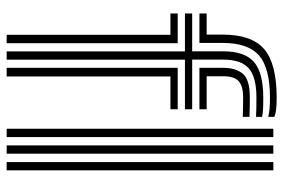

<svg xmlns="http://www.w3.org/2000/svg" viewBox="-157 -693 850 576"><g transform="rotate(90 268.0 -405.0)"><path d="M134.1 0V-534.8H20.3V-556.5H133.9V-649.1Q133.9 -714 165.9 -741.9Q197.9 -769.8 272.7 -769.8Q296.6 -769.8 308 -769.1Q319.5 -768.5 330.6 -766.3V-748.1Q318 -748.8 305.9 -749Q293.8 -749.3 272.7 -749.3Q211.2 -749.3 185 -726.3Q158.8 -703.4 158.8 -649.1V-556.5H307.7V-534.8H159V0ZM84.5 0V-491.3H20.3V-513.1H109.5V0ZM183.5 0V-513.1H307.7V-491.3H209.3V0ZM20.3 -578.3V-600H83.9V-649.1Q83.9 -735.3 127.6 -772.7Q171.3 -810 272.7 -810Q295.6 -810 309.1 -808.3Q322.6 -806.5 330.6 -803.2V-784.7Q317.8 -787.8 305.4 -788.8Q293 -789.9 272.7 -789.9Q184.5 -789.9 146.7 -757.3Q108.9 -724.7 108.9 -649.1V-578.3ZM183.5 -578.3V-649.1Q183.5 -687.3 201.2 -708.4Q218.8 -729.5 272.7 -729.5Q290.4 -729.5 301.5 -729.2Q312.7 -728.9 330.6 -728.4V-708.4Q312.6 -708.8 301.5 -709.1Q290.4 -709.4 272.7 -709.4Q237.9 -709.4 223.3 -695.8Q208.7 -682.2 208.7 -649.1V-600H307.7V-578.3ZM466.1 0V-800H491V0ZM366.2 0V-800H391.2V0ZM416.1 0V-800H441.1V0Z"/></g></svg>

Font: Big Shoulders Inline Display SC Thin
Style: Regular
Weight: 100
Designer: Patric King
Foundry: XO Type Co
Version: Version 2.002